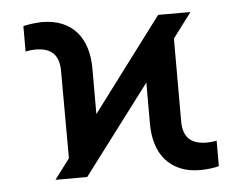

<svg xmlns="http://www.w3.org/2000/svg" viewBox="-44 -591 824 653"><g transform="rotate(-5 368.0 -264.0)"><path d="M57.5 -443.5V-530.2Q63.9 -532 71.9 -533.4Q79.9 -534.8 88.4 -535.9Q96.9 -536.9 105.5 -537.6Q114 -538.4 121.4 -538.4Q160.2 -538.4 189.6 -526.3Q219.1 -514.2 238.8 -491.8Q258.5 -469.5 268.6 -437.9Q278.8 -406.2 278.8 -367.2V-210.6L517.4 -528.4H627.8L563.9 -443.5V-161.2Q563.9 -138.8 569.6 -123.4Q575.3 -108 585.9 -98.7Q596.6 -89.5 611.7 -85.4Q626.8 -81.3 645.2 -81.3Q652 -81.3 661 -82.2Q670.1 -83.1 678.3 -84.9V1.8Q672.6 3.9 664.6 5.3Q656.6 6.7 647.9 7.8Q639.2 8.9 630.5 9.4Q621.8 9.9 614.7 9.9Q575.3 9.9 545.8 -2.7Q516.3 -15.3 496.6 -37.8Q476.9 -60.4 467.2 -92Q457.4 -123.6 457.4 -161.6V-302.6L229 0H120.7L172.6 -68.9L171.9 -367.2Q171.9 -389.9 166 -405.4Q160.2 -420.8 149.5 -430Q138.8 -439.3 123.9 -443.4Q109 -447.4 90.9 -447.4Q83.8 -447.4 74.8 -446.4Q65.7 -445.3 57.5 -443.5Z"/></g></svg>

Font: Cannonade Med
Style: Regular
Weight: 500
Designer: Rasmus Andersson
Foundry: rsms
Version: Version 3.012;git-f93a4a705